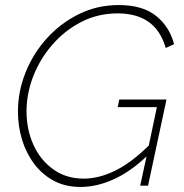

<svg xmlns="http://www.w3.org/2000/svg" viewBox="-20 -735 728 760"><path d="M299 5Q238 5 192 -20Q146 -45 114.5 -87.5Q83 -130 67 -183Q51 -236 51 -293Q51 -373 81.5 -449Q112 -525 167 -585Q222 -645 294 -680Q366 -715 450 -715Q545 -715 598.5 -671.5Q652 -628 669 -560L636 -545Q597 -682 446 -682Q368 -682 302.5 -648.5Q237 -615 188 -559Q139 -503 112 -434Q85 -365 85 -294Q85 -222 112.5 -161.5Q140 -101 191 -64.5Q242 -28 311 -28Q372 -28 436 -59.5Q500 -91 569 -159L601 -311H446L452 -341H639L566 0H535L560 -116Q496 -55 429.5 -25Q363 5 299 5Z"/></svg>

Font: Raleway ExtraLight
Style: Italic
Weight: 200
Italic angle: -12°
Designer: Matt McInerney, Pablo Impallari, Rodrigo Fuenzalida
Foundry: Matt McInerney, Pablo Impallari, Rodrigo Fuenzalida
Version: Version 4.026